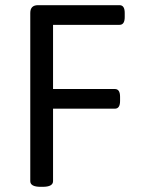

<svg xmlns="http://www.w3.org/2000/svg" viewBox="-20 -720 543 742"><path d="M137 2Q97 2 97 -20V-670Q97 -700 127 -700H442Q462 -700 462 -670V-654Q462 -624 442 -624H185V-376H424Q444 -376 444 -346V-330Q444 -300 424 -300H185V-20Q185 2 145 2Z"/></svg>

Font: Asap
Style: Regular
Weight: 400
Designer: Pablo Cosgaya
Foundry: Omnibus-Type
Version: Version 3.001